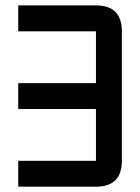

<svg xmlns="http://www.w3.org/2000/svg" viewBox="-20 -704 528 724"><path d="M439.5 -585.9V-97.7Q439.5 0 341.8 0H48.8V-97.7H341.8V-293H48.8V-390.6H341.8V-585.9H48.8V-683.6H341.8Q439.5 -683.6 439.5 -585.9Z"/></svg>

Font: BabelStone Runic Staveless Rule
Style: Regular
Weight: 400
Designer: Andrew West
Foundry: BabelStone
Version: Version 3.002 March 14, 2022